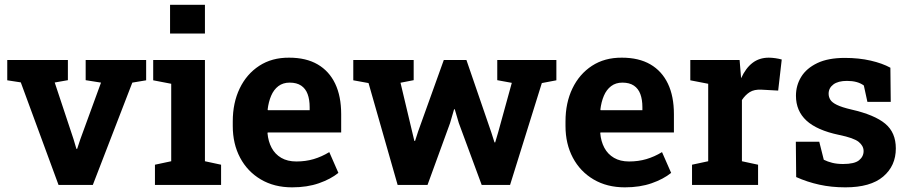

<svg xmlns="http://www.w3.org/2000/svg" viewBox="-20 -782 3843 812"><path d="M227.5 0 67.9 -433.6 10.7 -442.4V-528.3H267.1V-442.9L211.4 -433.1L291 -193.4L303.2 -152.3H306.2L319.8 -193.4L407.2 -432.6L342.3 -442.9V-528.3H598.1V-442.4L539.6 -432.6L372.6 0Z M635.3 0V-85.4L704.1 -100.1V-427.7L627.9 -442.4V-528.3H846.7V-100.1L915 -85.4V0ZM699.2 -640.1V-761.7H846.7V-640.1Z M1215.3 10.3Q1139.6 10.3 1083 -23.2Q1026.4 -56.6 995.4 -115.2Q964.4 -173.8 964.4 -249V-268.6Q964.4 -347.2 993.7 -408Q1022.9 -468.8 1076.4 -503.7Q1129.9 -538.6 1202.6 -538.1Q1274.4 -538.1 1323.2 -509.8Q1372.1 -481.4 1397.5 -428.2Q1422.9 -375 1422.9 -299.3V-221.7H1112.3L1111.3 -218.8Q1114.3 -184.1 1128.7 -157Q1143.1 -129.9 1169.4 -114.5Q1195.8 -99.1 1233.4 -99.1Q1272.5 -99.1 1306.4 -109.1Q1340.3 -119.1 1372.6 -138.7L1411.1 -50.8Q1378.4 -24.4 1328.9 -7.1Q1279.3 10.3 1215.3 10.3ZM1113.3 -315.9H1289.6V-328.6Q1289.6 -360.8 1281 -384Q1272.5 -407.2 1253.7 -419.9Q1234.9 -432.6 1205.1 -432.6Q1176.8 -432.6 1157.2 -417.7Q1137.7 -402.8 1126.7 -377Q1115.7 -351.1 1111.8 -318.4Z M1661.6 0 1538.6 -430.7 1474.1 -442.4V-528.3H1729.5V-442.9L1673.8 -432.1L1722.7 -226.6L1732.4 -186H1735.4L1748.5 -226.6L1856.9 -528.3H1952.6L2057.6 -222.7L2071.3 -179.7H2074.2L2086.9 -222.7L2144.5 -431.6L2083 -442.9V-528.3H2333V-442.4L2271.5 -430.7L2137.2 0H2017.1L1920.4 -261.7L1903.3 -319.8H1900.4L1883.3 -261.2L1788.1 0Z M2622.6 10.3Q2546.9 10.3 2490.2 -23.2Q2433.6 -56.6 2402.6 -115.2Q2371.6 -173.8 2371.6 -249V-268.6Q2371.6 -347.2 2400.9 -408Q2430.2 -468.8 2483.6 -503.7Q2537.1 -538.6 2609.9 -538.1Q2681.6 -538.1 2730.5 -509.8Q2779.3 -481.4 2804.7 -428.2Q2830.1 -375 2830.1 -299.3V-221.7H2519.5L2518.6 -218.8Q2521.5 -184.1 2535.9 -157Q2550.3 -129.9 2576.7 -114.5Q2603 -99.1 2640.6 -99.1Q2679.7 -99.1 2713.6 -109.1Q2747.6 -119.1 2779.8 -138.7L2818.4 -50.8Q2785.6 -24.4 2736.1 -7.1Q2686.5 10.3 2622.6 10.3ZM2520.5 -315.9H2696.8V-328.6Q2696.8 -360.8 2688.2 -384Q2679.7 -407.2 2660.9 -419.9Q2642.1 -432.6 2612.3 -432.6Q2584 -432.6 2564.5 -417.7Q2544.9 -402.8 2533.9 -377Q2522.9 -351.1 2519 -318.4Z M2906.7 0V-85.4L2975.1 -100.1V-427.7L2899.4 -442.4V-528.3H3107.9L3113.3 -462.9L3114.3 -451.2Q3133.8 -494.1 3162.6 -516.1Q3191.4 -538.1 3231.4 -538.1Q3244.1 -538.1 3259.3 -535.9Q3274.4 -533.7 3286.1 -530.3L3271 -398.9L3200.2 -402.8Q3169.9 -404.3 3151.1 -392.6Q3132.3 -380.9 3117.7 -358.9V-100.1L3186 -85.4V0Z M3555.2 10.3Q3496.1 10.3 3445.1 -1Q3394 -12.2 3347.2 -33.2L3345.7 -182.6H3444.8L3463.9 -106.4Q3480.5 -98.1 3500.2 -93.3Q3520 -88.4 3545.4 -88.4Q3593.3 -88.4 3612.8 -104Q3632.3 -119.6 3632.3 -143.1Q3632.3 -165 3611.6 -181.9Q3590.8 -198.7 3528.8 -211.4Q3435.1 -231 3390.6 -272Q3346.2 -313 3346.2 -377Q3346.2 -420.9 3368.4 -457Q3390.6 -493.2 3436.3 -515.1Q3481.9 -537.1 3553.2 -537.1Q3612.8 -537.1 3662.4 -525.6Q3711.9 -514.2 3745.6 -495.6L3747.1 -351.1H3648.4L3633.3 -420.4Q3620.1 -430.2 3602.3 -435.1Q3584.5 -439.9 3562 -439.9Q3524.4 -439.9 3504.4 -424.8Q3484.4 -409.7 3484.4 -385.7Q3484.4 -372.1 3491.5 -360.4Q3498.5 -348.6 3519.5 -338.4Q3540.5 -328.1 3580.6 -318.8Q3678.7 -296.4 3723.6 -259Q3768.6 -221.7 3768.6 -154.3Q3768.6 -80.6 3715.1 -35.2Q3661.6 10.3 3555.2 10.3Z"/></svg>

Font: Roboto Slab LO
Style: Bold
Weight: 700
Designer: Google
Version: Version 2.000